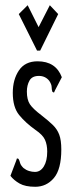

<svg xmlns="http://www.w3.org/2000/svg" viewBox="-20 -706 290 736"><path d="M115 10Q77 10 55 -2.5Q33 -15 20 -32L42 -90L45 -99L51 -97Q55 -90 57 -81.5Q59 -73 70 -62Q80 -54 91.5 -50.5Q103 -47 114 -47Q135 -47 148 -68Q161 -89 161 -125Q161 -151 152.5 -170Q144 -189 116 -208Q78 -235 53.5 -265Q29 -295 29 -350Q29 -401 52.5 -436Q76 -471 124 -471Q194 -471 217 -410L191 -360L187 -351L181 -354Q178 -362 178 -372Q178 -382 169 -396Q154 -415 129 -415Q103 -415 93 -397Q83 -379 83 -355Q83 -324 94.5 -306.5Q106 -289 139 -264Q166 -243 182.5 -227Q199 -211 207 -190Q215 -169 215 -133Q215 -57 186.5 -23.5Q158 10 115 10ZM86 -686 128 -602 171 -686 203 -652 134 -512H122L52 -652Z"/></svg>

Font: Inconsolata UltraCondensed Medium
Style: Regular
Weight: 500
Width: 1
Monospace: yes
Designer: Raph Levien, Cyreal, Brenton Simpson
Foundry: Raph Levien, Cyreal, Google
Version: Version 3.001; ttfautohint (v1.8.2.53-6de2)